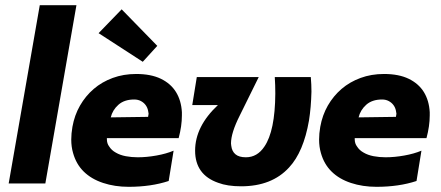

<svg xmlns="http://www.w3.org/2000/svg" viewBox="-20 -708 1703 741"><path d="M155 0H13.5L133.5 -688H275Z M476.5 13Q423 13 377.8 -2Q332.5 -17 303.2 -45.8Q274 -74.5 262 -117.5Q255 -141.5 255 -169.5Q255 -192.5 259.5 -218.5Q267.5 -263.5 288.8 -300.5Q310 -337.5 341.8 -364.8Q373.5 -392 415 -407.2Q456.5 -422.5 505.5 -422.5Q562.5 -422.5 600.8 -404Q639 -385.5 659.2 -352.8Q679.5 -320 682 -275V-262.5Q682 -221.5 669.5 -175H392.5V-171Q392.5 -154 401.5 -142.5Q410.5 -128 427 -119Q443 -109.5 465.2 -105.2Q487.5 -101 511.5 -101Q546.5 -101 584 -107.8Q621.5 -114.5 650 -126.5L631 -9.5Q563 13 476.5 13ZM407.5 -255 551.5 -257 553.5 -269 551.5 -281Q549 -293 542 -302.5Q535 -312 523.8 -318Q512.5 -324 498 -324Q459.5 -324 436.8 -303.5Q414 -283 407.5 -255ZM531 -469.5 360.5 -580 449.5 -672 587 -531Z M910.5 11Q857.5 11 822 -2.5Q733 -33.5 733 -126.5Q733 -220 821 -302.5H722L739.5 -410.5H978.5L905 -261.5Q871.5 -195 871.5 -154.5L872.5 -145.5Q875 -124 888.8 -112.5Q902.5 -101 929 -101Q973 -101 1000.5 -142.5Q1041.5 -202.5 1042.5 -346.5Q1042.5 -379.5 1040.5 -410.5H1179.5Q1182 -381.5 1182 -354.5Q1180.5 -293 1172.5 -243Q1151.5 -121.5 1095.5 -61.5Q1029 11 910.5 11Z M1433 13Q1379.5 13 1334.2 -2Q1289 -17 1259.8 -45.8Q1230.5 -74.5 1218.5 -117.5Q1211.5 -141.5 1211.5 -169.5Q1211.5 -192.5 1216 -218.5Q1224 -263.5 1245.2 -300.5Q1266.5 -337.5 1298.2 -364.8Q1330 -392 1371.5 -407.2Q1413 -422.5 1462 -422.5Q1519 -422.5 1557.2 -404Q1595.5 -385.5 1615.8 -352.8Q1636 -320 1638.5 -275V-262.5Q1638.5 -221.5 1626 -175H1349V-171Q1349 -154 1358 -142.5Q1367 -128 1383.5 -119Q1399.5 -109.5 1421.8 -105.2Q1444 -101 1468 -101Q1503 -101 1540.5 -107.8Q1578 -114.5 1606.5 -126.5L1587.5 -9.5Q1519.5 13 1433 13ZM1364 -255 1508 -257 1510 -269 1508 -281Q1505.5 -293 1498.5 -302.5Q1491.5 -312 1480.2 -318Q1469 -324 1454.5 -324Q1416 -324 1393.2 -303.5Q1370.5 -283 1364 -255Z"/></svg>

Font: Lucymar Sans
Style: Bold Italic
Weight: 700
Italic angle: -10°
Foundry: The League of Moveable Type (original font) / Main changes by Cristiano Sobral with portions from Mirco Monsees
Version: Version 2.00;August 30, 2020;FontCreator 13.0.0.2681 64-bit